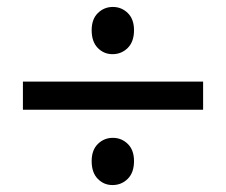

<svg xmlns="http://www.w3.org/2000/svg" viewBox="-20 -574 651 553"><path d="M46 -258V-339H565V-258ZM304 -41Q279 -41 261.5 -59Q244 -77 244 -110Q244 -142 262 -159.5Q280 -177 305 -177Q330 -177 348 -159.5Q366 -142 366 -110Q366 -77 348 -59Q330 -41 304 -41ZM304 -418Q279 -418 261.5 -436Q244 -454 244 -487Q244 -519 262 -536.5Q280 -554 305 -554Q330 -554 348 -536.5Q366 -519 366 -487Q366 -454 348 -436Q330 -418 304 -418Z"/></svg>

Font: Yaldevi ExtraLight Medium
Style: Regular
Weight: 500
Version: Version 1.100